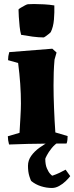

<svg xmlns="http://www.w3.org/2000/svg" viewBox="-20 -713 369 954"><path d="M25 5Q19 -17 19 -36L77 -53Q79 -88 81.5 -130.5Q84 -173 84 -199Q84 -246 80.5 -296.5Q77 -347 70 -400L20 -414Q20 -434 26 -454L240 -471L261 -452L251 -417Q248 -384 247 -353Q246 -322 246 -289Q246 -239 248.5 -175.5Q251 -112 255 -55L316 -37Q316 -28 315 -18.5Q314 -9 311 0Q269 0 219 0.5Q169 1 118.5 2Q68 3 25 5ZM85 -540Q80 -557 77.5 -581.5Q75 -606 73.5 -629.5Q72 -653 72 -666Q74 -669 84 -675Q94 -681 104.5 -686.5Q115 -692 119 -692Q127 -693 149 -693Q171 -693 198.5 -691.5Q226 -690 250 -686Q251 -652 248 -615.5Q245 -579 232 -553Q232 -552 224 -545.5Q216 -539 207.5 -533Q199 -527 198 -527Q172 -527 142 -531Q112 -535 85 -540ZM226 -10H275Q252 4 236.5 23.5Q221 43 213 58.5Q205 74 205 76Q205 105 213 123.5Q221 142 229.5 151Q238 160 240 160Q258 154 275 146Q292 138 306 130L329 162Q321 173 306.5 187Q292 201 274 211Q256 221 238 221Q211 221 184 212.5Q157 204 136 187Q133 185 126 163Q119 141 119 111Q119 84 135 61.5Q151 39 176 21Q201 3 226 -10Z"/></svg>

Font: Labrada ExtraBold
Style: Regular
Weight: 800
Designer: Mercedes Jáuregui
Foundry: Omnibus-Type Team
Version: Version 1.000; ttfautohint (v1.8.4.7-5d5b)